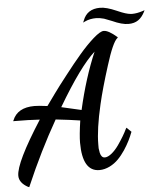

<svg xmlns="http://www.w3.org/2000/svg" viewBox="-61 -903 886 1044"><g transform="rotate(-5 382.0 -381.0)"><path d="M267.1 -330.1C350.6 -471.7 419.9 -566.9 474.1 -615.2C435.1 -524.4 402.3 -420.9 376 -305.2C325.7 -316.9 289.6 -325.2 267.1 -330.1ZM58.1 83C111.8 -42 169.4 -158.2 231 -266.1C284.2 -260.3 328.6 -254.4 363.8 -249C356 -195.8 352.1 -155.8 352.1 -128.9C352.1 -23.9 382.8 28.8 444.8 28.8C483.4 28.8 521.5 7.8 548.3 -19.5C561.5 -32.7 574.2 -48.8 586.4 -66.9C610.4 -103.5 623.5 -131.8 634.8 -161.1L636.2 -163.1L610.8 -188L606.9 -182.1C595.2 -157.2 578.6 -129.4 555.2 -95.7C531.2 -62 502 -37.1 480 -37.1C466.8 -37.1 458.5 -46.4 454.1 -64.9C453.1 -69.3 451.7 -77.6 450.2 -89.8V-110.8C450.2 -165.5 460.4 -237.3 481 -326.2C494.1 -383.3 513.7 -452.6 539.6 -534.2C564.9 -615.7 586.4 -664.1 604 -678.2L606.9 -681.2L604 -684.1C574.2 -710 550.3 -723.1 533.2 -723.1C520.5 -723.1 501.5 -711.9 475.6 -689C449.7 -666 423.8 -639.2 397.5 -608.4C370.6 -577.1 342.3 -542 312 -502.9C281.2 -463.9 257.3 -432.1 239.3 -407.2C221.2 -382.3 205.6 -360.8 192.9 -342.8C159.7 -347.2 136.2 -349.1 122.1 -349.1C60.1 -349.1 20 -326.2 2 -280.8L0 -276.9H6.8C59.1 -276.9 105 -275.4 145 -272.9C49.8 -124.5 2 -26.4 2 21C2 46.9 18.1 68.8 49.8 85.9L56.2 87.9ZM437 -783.2C454.1 -791.5 475.1 -795.9 499 -795.9C510.3 -795.9 524.4 -793.5 541 -789.1C548.8 -786.6 575.7 -775.4 583 -772.9C618.2 -756.8 647.5 -749 670.9 -749C715.3 -749 740.2 -769.5 759.8 -806.2L764.2 -815.9L752.9 -812C731.9 -805.2 712.9 -801.8 695.8 -801.8L688 -802.2C671.9 -803.2 648.4 -810.5 618.7 -823.7C616.2 -824.7 614.3 -825.7 612.8 -826.2C576.2 -842.3 546.9 -850.1 523.9 -850.1C476.6 -850.1 445.3 -829.6 430.2 -788.1L425.8 -777.8Z"/></g></svg>

Font: Dancing Script
Style: Regular
Weight: 800
Designer: Pablo Impallari
Foundry: Pablo Impallari
Version: Version 2.001